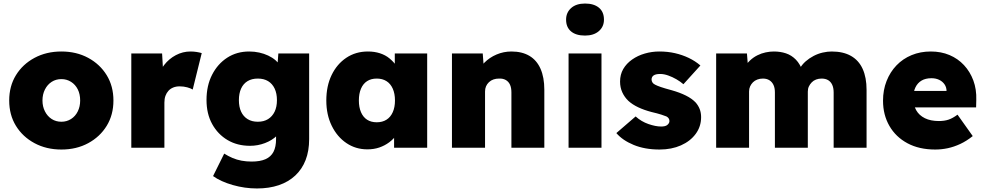

<svg xmlns="http://www.w3.org/2000/svg" viewBox="-20 -835 5564 1085"><path d="M32 -267Q32 -348 70 -410Q108 -472 175 -508Q242 -544 327 -544Q412 -544 478.5 -508Q545 -472 583 -410Q621 -348 621 -267Q621 -186 583 -124Q545 -62 478.5 -26Q412 10 327 10Q242 10 175 -26Q108 -62 70 -124Q32 -186 32 -267ZM433 -267Q433 -303 419.5 -330Q406 -357 381.5 -372.5Q357 -388 327 -388Q296 -388 272 -372.5Q248 -357 234 -329.5Q220 -302 220 -267Q220 -233 234 -205.5Q248 -178 272 -162.5Q296 -147 327 -147Q357 -147 381.5 -162.5Q406 -178 419.5 -205.5Q433 -233 433 -267Z M722 0V-533H896L906 -358L867 -388Q880 -432 907.5 -467.5Q935 -503 974 -523.5Q1013 -544 1056 -544Q1074 -544 1090 -541.5Q1106 -539 1120 -535L1069 -329Q1058 -336 1038 -341.5Q1018 -347 995 -347Q975 -347 959 -340.5Q943 -334 932 -322Q921 -310 915 -293.5Q909 -277 909 -255V0Z M1184 160 1247 33Q1269 47 1293.5 57.5Q1318 68 1345 73Q1372 78 1402 78Q1450 78 1480.5 64.5Q1511 51 1525.5 23Q1540 -5 1540 -49V-133L1579 -128Q1572 -95 1545 -68.5Q1518 -42 1477.5 -26.5Q1437 -11 1393 -11Q1321 -11 1266 -43.5Q1211 -76 1179 -134Q1147 -192 1147 -270Q1147 -351 1178.5 -412.5Q1210 -474 1264 -509Q1318 -544 1388 -544Q1418 -544 1445 -538Q1472 -532 1495.5 -521Q1519 -510 1537 -494.5Q1555 -479 1566.5 -461Q1578 -443 1582 -423L1544 -414L1553 -533H1727V-49Q1727 18 1707 69.5Q1687 121 1648.5 157Q1610 193 1555.5 211.5Q1501 230 1432 230Q1363 230 1295 210.5Q1227 191 1184 160ZM1545 -269Q1545 -307 1532 -334.5Q1519 -362 1495 -376.5Q1471 -391 1437 -391Q1403 -391 1379 -376.5Q1355 -362 1342.5 -334.5Q1330 -307 1330 -269Q1330 -231 1342.5 -204Q1355 -177 1379 -162Q1403 -147 1437 -147Q1471 -147 1495 -162Q1519 -177 1532 -204Q1545 -231 1545 -269Z M1824 -267Q1824 -349 1854 -411Q1884 -473 1937 -508.5Q1990 -544 2059 -544Q2096 -544 2127 -534Q2158 -524 2181 -505Q2204 -486 2221 -462Q2238 -438 2249 -410L2211 -412V-533H2394V0H2207V-130L2248 -128Q2239 -99 2221.5 -74Q2204 -49 2179 -30.5Q2154 -12 2123.5 -1.5Q2093 9 2056 9Q1990 9 1937.5 -26.5Q1885 -62 1854.5 -124.5Q1824 -187 1824 -267ZM2212 -267Q2212 -306 2199.5 -334Q2187 -362 2164 -376.5Q2141 -391 2109 -391Q2077 -391 2054.5 -376.5Q2032 -362 2020 -334Q2008 -306 2008 -267Q2008 -229 2020 -201Q2032 -173 2054.5 -158.5Q2077 -144 2109 -144Q2141 -144 2164 -158.5Q2187 -173 2199.5 -201Q2212 -229 2212 -267Z M2534 -533H2708L2716 -425L2678 -413Q2688 -451 2717 -480.5Q2746 -510 2786 -527Q2826 -544 2870 -544Q2930 -544 2971.5 -519.5Q3013 -495 3034.5 -446.5Q3056 -398 3056 -328V0H2870V-313Q2870 -339 2862 -356.5Q2854 -374 2838 -383Q2822 -392 2800 -391Q2783 -391 2768.5 -386Q2754 -381 2743 -370.5Q2732 -360 2726.5 -347Q2721 -334 2721 -318V0H2628Q2594 0 2570.5 0Q2547 0 2534 0Z M3193 0V-533H3379V0ZM3179 -724Q3179 -764 3207.5 -789.5Q3236 -815 3286 -815Q3336 -815 3364.5 -791.5Q3393 -768 3393 -724Q3393 -684 3364 -659Q3335 -634 3286 -634Q3235 -634 3207 -657.5Q3179 -681 3179 -724Z M3463 -83 3572 -177Q3604 -148 3644.5 -134Q3685 -120 3716 -120Q3727 -120 3736 -122Q3745 -124 3750.5 -128.5Q3756 -133 3759.5 -138.5Q3763 -144 3763 -151Q3763 -168 3746 -177Q3737 -181 3716.5 -187.5Q3696 -194 3662 -202Q3620 -213 3587 -228.5Q3554 -244 3531 -265Q3509 -286 3496.5 -313.5Q3484 -341 3484 -374Q3484 -414 3502 -445Q3520 -476 3552 -498.5Q3584 -521 3624 -532.5Q3664 -544 3706 -544Q3753 -544 3794.5 -534.5Q3836 -525 3872.5 -507.5Q3909 -490 3938 -465L3842 -359Q3825 -374 3802.5 -387Q3780 -400 3756 -408.5Q3732 -417 3711 -417Q3698 -417 3689 -415Q3680 -413 3674 -409Q3668 -405 3665 -399Q3662 -393 3662 -386Q3662 -377 3667 -369Q3672 -361 3683 -356Q3692 -351 3713.5 -343.5Q3735 -336 3776 -325Q3822 -312 3856 -295Q3890 -278 3911 -256Q3926 -239 3934 -218.5Q3942 -198 3942 -173Q3942 -120 3911.5 -78.5Q3881 -37 3828 -13.5Q3775 10 3707 10Q3624 10 3561 -16Q3498 -42 3463 -83Z M4027 0V-533H4201L4208 -445L4185 -449Q4199 -475 4218 -493Q4237 -511 4260 -522.5Q4283 -534 4307 -539Q4331 -544 4353 -544Q4390 -544 4421.5 -533.5Q4453 -523 4477.5 -498Q4502 -473 4518 -428L4489 -430L4497 -444Q4512 -470 4532.5 -488Q4553 -506 4578 -519Q4603 -532 4629.5 -538Q4656 -544 4680 -544Q4745 -544 4789 -519Q4833 -494 4855 -445.5Q4877 -397 4877 -327V0H4691V-312Q4691 -338 4683 -355.5Q4675 -373 4660 -382Q4645 -391 4623 -391Q4606 -391 4591.5 -385.5Q4577 -380 4567 -369.5Q4557 -359 4551 -346.5Q4545 -334 4545 -317V0H4359V-313Q4359 -338 4351 -355Q4343 -372 4328 -381.5Q4313 -391 4291 -391Q4274 -391 4259.5 -385.5Q4245 -380 4235 -370Q4225 -360 4219 -347Q4213 -334 4213 -318V0Z M4970 -266Q4970 -326 4990 -377Q5010 -428 5046 -465.5Q5082 -503 5131.5 -523.5Q5181 -544 5240 -544Q5298 -544 5345.5 -524Q5393 -504 5427.5 -467Q5462 -430 5480.5 -380Q5499 -330 5497 -270L5496 -228H5076L5053 -321H5347L5329 -301V-320Q5329 -342 5317.5 -358.5Q5306 -375 5287 -384Q5268 -393 5244 -393Q5210 -393 5187.5 -379.5Q5165 -366 5153 -341Q5141 -316 5141 -281Q5141 -241 5157.5 -212Q5174 -183 5206.5 -167Q5239 -151 5286 -151Q5317 -151 5340.5 -159Q5364 -167 5391 -187L5477 -66Q5442 -38 5406.5 -21.5Q5371 -5 5336 2.5Q5301 10 5265 10Q5174 10 5108 -25.5Q5042 -61 5006 -123.5Q4970 -186 4970 -266Z"/></svg>

Font: Mach ExtraBold
Style: Regular
Weight: 800
Version: Version 1.002